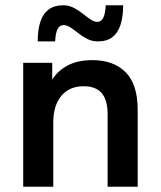

<svg xmlns="http://www.w3.org/2000/svg" viewBox="-20 -708 610 728"><path d="M68 0V-470H178V-406Q199 -440 237 -460Q275 -480 330 -480Q411 -480 456.5 -434Q502 -388 502 -292V0H388V-275Q388 -329 365.5 -355Q343 -381 297 -381Q243 -381 212.5 -344.5Q182 -308 182 -243V0ZM123 -551Q123 -595 133 -625.5Q143 -656 164.5 -672Q186 -688 219 -688Q241 -688 259.5 -678.5Q278 -669 293.5 -656.5Q309 -644 323 -634.5Q337 -625 349 -625Q363 -625 371 -639.5Q379 -654 381 -688H447Q447 -645 437 -614Q427 -583 406 -567Q385 -551 351 -551Q329 -551 310.5 -560.5Q292 -570 276.5 -582.5Q261 -595 247 -604Q233 -613 221 -613Q207 -613 199 -599Q191 -585 189 -551Z"/></svg>

Font: Gantari SemiBold
Style: Regular
Weight: 600
Designer: Anugrah Pasau
Foundry: Lafontype
Version: Version 1.000; ttfautohint (v1.8.3)